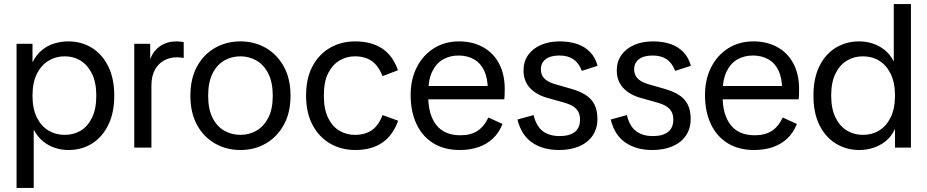

<svg xmlns="http://www.w3.org/2000/svg" viewBox="-20 -731 4594 951"><path d="M62 200V-514H141V-424H142Q160 -460 188 -483Q216 -506 250 -516Q284 -526 318 -526Q383 -526 434.5 -494.5Q486 -463 516 -402.5Q546 -342 546 -257Q546 -172 516 -111.5Q486 -51 435 -19.5Q384 12 318 12Q286 12 254 2Q222 -8 194.5 -30Q167 -52 148 -87H147V200ZM300 -63Q345 -63 380 -84Q415 -105 436 -148.5Q457 -192 457 -257Q457 -322 436 -365Q415 -408 380 -430Q345 -452 300 -452Q256 -452 220 -430Q184 -408 162.5 -365Q141 -322 141 -257Q141 -192 162.5 -149Q184 -106 220 -84.5Q256 -63 300 -63Z M645 0V-514H724V-440H725Q740 -480 774 -503Q808 -526 854 -526Q864 -526 873.5 -525Q883 -524 890 -522V-444Q880 -446 872 -446.5Q864 -447 854 -447Q821 -447 792.5 -431.5Q764 -416 747 -385Q730 -354 730 -307V0Z M1171 12Q1101 12 1044.5 -20.5Q988 -53 955.5 -113Q923 -173 923 -257Q923 -341 955.5 -401Q988 -461 1044.5 -493.5Q1101 -526 1171 -526Q1241 -526 1297 -493.5Q1353 -461 1386 -401Q1419 -341 1419 -257Q1419 -173 1386 -113Q1353 -53 1297 -20.5Q1241 12 1171 12ZM1171 -63Q1214 -63 1250.5 -84Q1287 -105 1309 -148Q1331 -191 1331 -257Q1331 -323 1309 -366.5Q1287 -410 1250.5 -431Q1214 -452 1171 -452Q1127 -452 1090.5 -431Q1054 -410 1032.5 -366.5Q1011 -323 1011 -257Q1011 -191 1032.5 -148Q1054 -105 1090.5 -84Q1127 -63 1171 -63Z M1740 12Q1671 12 1616 -19.5Q1561 -51 1528.5 -111.5Q1496 -172 1496 -258Q1496 -344 1528.5 -404Q1561 -464 1616 -495Q1671 -526 1739 -526Q1819 -526 1872.5 -491Q1926 -456 1951 -383L1875 -354Q1854 -406 1821 -429Q1788 -452 1737 -452Q1698 -452 1663 -432Q1628 -412 1606 -369.5Q1584 -327 1584 -258Q1584 -189 1606 -145.5Q1628 -102 1663 -82.5Q1698 -63 1738 -63Q1788 -63 1821.5 -86Q1855 -109 1875 -161L1952 -133Q1926 -60 1873 -24Q1820 12 1740 12Z M2257 12Q2181 12 2126.5 -21.5Q2072 -55 2043 -116.5Q2014 -178 2014 -260Q2014 -339 2045 -399Q2076 -459 2130 -492.5Q2184 -526 2253 -526Q2321 -526 2372.5 -497.5Q2424 -469 2452 -416Q2480 -363 2480 -290Q2480 -275 2479.5 -261Q2479 -247 2478 -239H2063V-305H2427L2396 -288Q2396 -342 2379 -379.5Q2362 -417 2329 -436.5Q2296 -456 2251 -456Q2209 -456 2175 -437Q2141 -418 2121 -377Q2101 -336 2101 -271V-256Q2101 -163 2141 -112Q2181 -61 2261 -61Q2311 -61 2344.5 -82.5Q2378 -104 2399 -149L2469 -117Q2452 -74 2422 -45.5Q2392 -17 2350.5 -2.5Q2309 12 2257 12Z M2749 12Q2669 12 2615.5 -25Q2562 -62 2543 -139L2623 -161Q2636 -106 2668.5 -81.5Q2701 -57 2752 -57Q2801 -57 2827 -77.5Q2853 -98 2853 -139Q2853 -171 2835.5 -190.5Q2818 -210 2777 -222L2688 -247Q2634 -263 2603.5 -297Q2573 -331 2573 -382Q2573 -426 2596 -458.5Q2619 -491 2659.5 -508.5Q2700 -526 2752 -526Q2801 -526 2839 -513Q2877 -500 2903 -473Q2929 -446 2940 -405L2862 -380Q2847 -419 2820 -437.5Q2793 -456 2751 -456Q2706 -456 2682.5 -437.5Q2659 -419 2659 -388Q2659 -361 2675 -343.5Q2691 -326 2726 -315L2813 -290Q2851 -279 2879.5 -261.5Q2908 -244 2923.5 -215Q2939 -186 2939 -142Q2939 -94 2915.5 -59.5Q2892 -25 2849.5 -6.5Q2807 12 2749 12Z M3211 12Q3131 12 3077.5 -25Q3024 -62 3005 -139L3085 -161Q3098 -106 3130.5 -81.5Q3163 -57 3214 -57Q3263 -57 3289 -77.5Q3315 -98 3315 -139Q3315 -171 3297.5 -190.5Q3280 -210 3239 -222L3150 -247Q3096 -263 3065.5 -297Q3035 -331 3035 -382Q3035 -426 3058 -458.5Q3081 -491 3121.5 -508.5Q3162 -526 3214 -526Q3263 -526 3301 -513Q3339 -500 3365 -473Q3391 -446 3402 -405L3324 -380Q3309 -419 3282 -437.5Q3255 -456 3213 -456Q3168 -456 3144.5 -437.5Q3121 -419 3121 -388Q3121 -361 3137 -343.5Q3153 -326 3188 -315L3275 -290Q3313 -279 3341.5 -261.5Q3370 -244 3385.5 -215Q3401 -186 3401 -142Q3401 -94 3377.5 -59.5Q3354 -25 3311.5 -6.5Q3269 12 3211 12Z M3715 12Q3639 12 3584.5 -21.5Q3530 -55 3501 -116.5Q3472 -178 3472 -260Q3472 -339 3503 -399Q3534 -459 3588 -492.5Q3642 -526 3711 -526Q3779 -526 3830.5 -497.5Q3882 -469 3910 -416Q3938 -363 3938 -290Q3938 -275 3937.5 -261Q3937 -247 3936 -239H3521V-305H3885L3854 -288Q3854 -342 3837 -379.5Q3820 -417 3787 -436.5Q3754 -456 3709 -456Q3667 -456 3633 -437Q3599 -418 3579 -377Q3559 -336 3559 -271V-256Q3559 -163 3599 -112Q3639 -61 3719 -61Q3769 -61 3802.5 -82.5Q3836 -104 3857 -149L3927 -117Q3910 -74 3880 -45.5Q3850 -17 3808.5 -2.5Q3767 12 3715 12Z M4236 12Q4172 12 4120 -20Q4068 -52 4038.5 -112Q4009 -172 4009 -257Q4009 -343 4038.5 -403Q4068 -463 4119.5 -494.5Q4171 -526 4236 -526Q4269 -526 4301 -516Q4333 -506 4360.5 -484.5Q4388 -463 4406 -428H4407V-711H4492V0H4413V-91H4412Q4395 -54 4366.5 -31.5Q4338 -9 4304.5 1.5Q4271 12 4236 12ZM4254 -63Q4299 -63 4334.5 -84.5Q4370 -106 4391.5 -149.5Q4413 -193 4413 -258Q4413 -322 4391.5 -365.5Q4370 -409 4334.5 -430.5Q4299 -452 4254 -452Q4210 -452 4174.5 -430.5Q4139 -409 4118 -366Q4097 -323 4097 -258Q4097 -193 4118 -149.5Q4139 -106 4174.5 -84.5Q4210 -63 4254 -63Z"/></svg>

Font: TikTok Sans 24pt
Style: Regular
Weight: 400
Version: Version 4.000